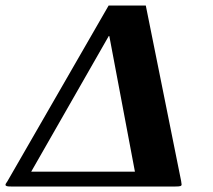

<svg xmlns="http://www.w3.org/2000/svg" viewBox="-57 -678 773 698"><path d="M338.4 -547H340.4L433.5 -54H56.5ZM473 -658H338L-29.5 -20C-35.5 -9.6 -36.9 -10.4 -36.9 -6C-36.9 -0.9 -29.2 0 -17 0H581C598.6 0 603.2 -1.6 603.2 -7.4C603.2 -9.5 602.6 -12.9 601.5 -20Z"/></svg>

Font: Linux Biolinum O 
Style: Bold Italic
Weight: 700
Designer: Philipp H. Poll
Foundry: Philipp H. Poll
Version: Version 1.3.2